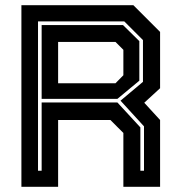

<svg xmlns="http://www.w3.org/2000/svg" viewBox="-20 -720 694 740"><path d="M62.5 0V-700H494L597 -597V-380L536 -324L597 -257.5V0H455.5V-207.5L405.5 -257.5H204V0ZM126.5 -62H140.5V-325H432.5L521 -229V-62H535V-233L444.5 -332L531 -404.5V-565.5L459 -637.5H126.5ZM204 -399H425L455.5 -430V-528L425 -558.5H204ZM140.5 -339V-623.5H454L517 -561.5V-409L432.5 -339Z"/></svg>

Font: Tourney Thin
Style: Bold
Weight: 700
Version: Version 1.015